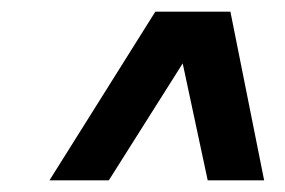

<svg xmlns="http://www.w3.org/2000/svg" viewBox="-20 -693 490 330"><path d="M65 -383H167L294 -584L337 -383H434L376 -673H247Z"/></svg>

Font: Geist SemiBold
Style: Italic
Weight: 600
Italic angle: -12°
Designer: Basement.studio, Andrés Briganti, Mateo Zaragoza
Foundry: Basement.studio, Vercel, Andrés Briganti, Guido Ferreyra, Mateo Zaragoza
Version: Version 1.500